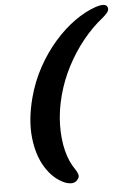

<svg xmlns="http://www.w3.org/2000/svg" viewBox="-59 -784 634 957"><g transform="rotate(-5 258.5 -305.0)"><path d="M102.5 -311Q124 -391.5 162 -460.5Q200 -529.5 248.2 -584.5Q296.5 -639.5 349.8 -677.5Q403 -715.5 455.5 -733.5Q513.5 -752.5 517 -721Q518 -711 508.8 -699.5Q499.5 -688 483.5 -675Q432 -634 386.2 -577.5Q340.5 -521 305 -453.2Q269.5 -385.5 249.5 -311Q229 -234.5 227.8 -163.5Q226.5 -92.5 241.2 -33.8Q256 25 285 65Q294 78.5 297.2 89.8Q300.5 101 294 111.5Q274 143 225.5 124Q170 100 131.5 39Q93 -22 83.2 -111.8Q73.5 -201.5 102.5 -311Z"/></g></svg>

Font: Fraunces 9pt SuperSoft
Style: Bold Italic
Weight: 700
Italic angle: -16°
Version: Version 1.000;[b76b70a41]